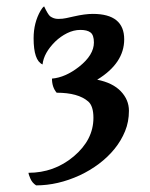

<svg xmlns="http://www.w3.org/2000/svg" viewBox="-20 -801 465 597"><path d="M268.6 -757.8Q366.2 -757.8 366.2 -678.7Q366.2 -604.5 282.2 -553.2Q330.6 -543.5 355.7 -517.1Q380.9 -490.7 380.9 -456.5Q380.9 -422.4 368.9 -393.1Q356.9 -363.8 336.4 -338.4Q315.9 -313 288.1 -292Q260.3 -271 228 -255.9Q159.7 -224.6 92.3 -224.6Q80.1 -232.4 74.5 -245.6Q68.8 -258.8 68.4 -263.7Q148.4 -263.7 209 -314.5Q270.5 -366.2 270.5 -434.6Q270.5 -471.2 254.4 -485.4Q223.1 -512.7 156.2 -512.7Q141.6 -529.8 141.6 -556.6Q183.1 -560.1 225.6 -593.3Q272 -629.9 272 -668.9Q272 -691.9 261.5 -700Q251 -708 230 -708Q209 -708 188.5 -697.8Q168 -687.5 151.9 -671.9Q116.2 -636.7 112.3 -600.6Q84.5 -612.8 84.5 -682.1Q84.5 -730 106 -767.6Q111.8 -777.8 117.2 -781.2Q128.9 -756.3 135.7 -750.5Q147 -742.2 160.9 -742.2Q174.8 -742.2 185.5 -744.6L210 -750Q244.1 -757.8 268.6 -757.8Z"/></svg>

Font: Amarante
Style: Regular
Weight: 400
Designer: Karolina Lach
Foundry: Sorkin Type Co.
Version: Version 1.001